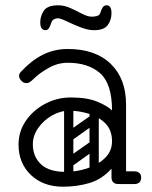

<svg xmlns="http://www.w3.org/2000/svg" viewBox="-20 -695 573 725"><path d="M403 -24Q403 -29 406 -34Q409 -39 413 -43Q415 -45 420.5 -46.5Q426 -48 437 -48H488Q500 -48 507 -41Q513 -36 513 -24Q513 -13 507 -7Q500 0 488 0H437Q416 0 412 -7Q405 -11 403 -24ZM218 10Q143 10 96.5 -34.5Q50 -79 50 -149Q50 -198 77 -238Q104 -278 149.5 -302.5Q195 -327 248 -327Q309 -327 347.5 -311Q386 -295 403 -278Q403 -379 358 -418.5Q313 -458 236 -458Q199 -458 165.5 -439.5Q132 -421 110 -400Q99 -389 92.5 -385Q86 -381 80 -381Q67 -381 58 -393Q52 -401 52 -409Q52 -417 60 -425Q99 -467 142 -488.5Q185 -510 236 -510Q340 -510 398 -454Q456 -398 456 -300V-26Q456 0 428 0Q401 0 401 -26V-58Q365 -18 318 -4Q271 10 218 10ZM228 -46Q268 -46 308.5 -59Q349 -72 376 -98Q403 -124 403 -161Q403 -204 378 -229Q353 -254 315.5 -265.5Q278 -277 241 -277Q208 -277 176.5 -259Q145 -241 124.5 -212Q104 -183 104 -150Q104 -104 134.5 -75Q165 -46 228 -46ZM235 -78Q225 -93 239 -102L316 -156Q331 -166 340 -152Q351 -137 337 -128L260 -73Q254 -69 247 -70Q240 -71 235 -78ZM235 -176Q225 -191 239 -200L316 -254Q331 -264 340 -250Q351 -235 337 -226L260 -171Q254 -167 247 -168Q240 -169 235 -176ZM335 -17Q318 -17 318 -34V-287Q318 -304 335 -304Q353 -304 353 -288V-35Q353 -17 335 -17ZM239 -17Q222 -17 222 -34V-287Q222 -304 239 -304Q257 -304 257 -288V-35Q257 -17 239 -17ZM152 -581Q132 -581 132 -611Q132 -634 145.5 -654.5Q159 -675 200 -675Q223 -675 246 -664.5Q269 -654 290 -643Q311 -632 327 -632Q336 -632 346 -634.5Q356 -637 359 -647Q363 -660 368 -667.5Q373 -675 383 -675Q401 -675 401 -645Q401 -620 387 -600.5Q373 -581 335 -581Q312 -581 284 -592Q256 -603 232 -614.5Q208 -626 198 -626Q191 -626 183.5 -622Q176 -618 173 -607Q170 -597 165 -589Q160 -581 152 -581Z"/></svg>

Font: Agu Display
Style: Regular
Weight: 400
Designer: Oluwaseun Badejo
Version: Version 1.103